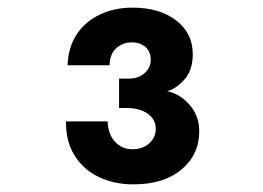

<svg xmlns="http://www.w3.org/2000/svg" viewBox="-20 -776 690 503"><path d="M329 -293Q280 -293 239.5 -312Q199 -331 175.5 -368.5Q152 -406 153 -458H262Q263 -425 281 -405Q299 -385 327 -385Q354 -385 371 -400.5Q388 -416 388 -438Q388 -464 366.5 -478.5Q345 -493 314 -493H292V-570H316Q343 -570 359 -584.5Q375 -599 375 -620Q375 -640 361.5 -652.5Q348 -665 325 -665Q303 -665 285.5 -650.5Q268 -636 267 -605H157Q159 -654 182 -687.5Q205 -721 243 -738.5Q281 -756 327 -756Q398 -756 441.5 -722.5Q485 -689 485 -634Q485 -592 463 -567.5Q441 -543 418 -537Q452 -530 477 -501Q502 -472 502 -432Q502 -371 455.5 -332Q409 -293 329 -293Z"/></svg>

Font: Azeret Mono Thin SemiBold
Style: Regular
Weight: 600
Version: Version 1.002